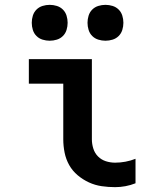

<svg xmlns="http://www.w3.org/2000/svg" viewBox="-20 -764 640 792"><path d="M455 8Q427 8 399.5 4Q372 0 347 -11.5Q322 -23 300.5 -41Q279 -59 265.5 -83Q252 -107 246.5 -134.5Q241 -162 241 -189V-419H99V-520H359V-189Q359 -170 365 -151Q371 -132 384.5 -118.5Q398 -105 416.5 -99Q435 -93 455 -93Q476 -93 497.5 -97Q519 -101 539 -109V-8Q519 0 497.5 4Q476 8 455 8ZM415 -596Q400 -596 385.5 -600.5Q371 -605 360.5 -615.5Q350 -626 345.5 -640.5Q341 -655 341 -670Q341 -685 345.5 -699.5Q350 -714 360.5 -724.5Q371 -735 385.5 -739.5Q400 -744 415 -744Q430 -744 444.5 -739.5Q459 -735 469.5 -724.5Q480 -714 484.5 -699.5Q489 -685 489 -670Q489 -655 484.5 -640.5Q480 -626 469.5 -615.5Q459 -605 444.5 -600.5Q430 -596 415 -596ZM185 -596Q170 -596 155.5 -600.5Q141 -605 130.5 -615.5Q120 -626 115.5 -640.5Q111 -655 111 -670Q111 -685 115.5 -699.5Q120 -714 130.5 -724.5Q141 -735 155.5 -739.5Q170 -744 185 -744Q200 -744 214.5 -739.5Q229 -735 239.5 -724.5Q250 -714 254.5 -699.5Q259 -685 259 -670Q259 -655 254.5 -640.5Q250 -626 239.5 -615.5Q229 -605 214.5 -600.5Q200 -596 185 -596Z"/></svg>

Font: Iosevka Extended
Style: Bold
Weight: 700
Width: 7
Monospace: yes
Designer: Belleve Invis
Foundry: Belleve Invis
Version: Version 32.5.0; ttfautohint (v1.8.4)